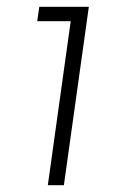

<svg xmlns="http://www.w3.org/2000/svg" viewBox="-20 -765 332 562"><path d="M120 -223H167L240 -745H95L89 -703H187Z"/></svg>

Font: Mluvka ExtraLight
Style: Italic
Weight: 200
Italic angle: -8°
Designer: Modified by Jiří Krblich, Original typeface by Gumpita Rahayu
Foundry: Gumpita Rahayu & Jiří Krblich
Version: Version 2.000;Glyphs 3.1.1 (3134)